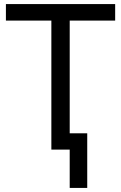

<svg xmlns="http://www.w3.org/2000/svg" viewBox="-20 -734 596 942"><path d="M322 188V0H232V-633H9V-714H545V-633H322V-80H408V188Z"/></svg>

Font: RS Noto Sans
Style: Regular
Weight: 400
Designer: Monotype Design Team
Foundry: Monotype Imaging Inc.
Version: Version 3.10